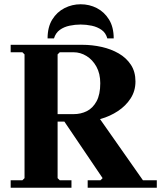

<svg xmlns="http://www.w3.org/2000/svg" viewBox="-20 -880 755 900"><path d="M391 0V-35H451L461 -45L273 -323H448L650 -35H715V0ZM365 -670Q412 -670 456.5 -660Q501 -650 536.5 -629.5Q572 -609 593.5 -576.5Q615 -544 615 -498Q615 -454 592.5 -419Q570 -384 533 -359.5Q496 -335 452 -322.5Q408 -310 365 -310H205L250 -355V-45L260 -35H315V0H30V-35H85L95 -45V-625L85 -635H30V-670ZM250 -300 205 -345H325Q359 -345 387 -359Q415 -373 432.5 -405Q450 -437 450 -490Q450 -535 432 -567.5Q414 -600 385.5 -617.5Q357 -635 325 -635H260L250 -625ZM483 -700Q476 -726 456 -740Q436 -754 410 -759.5Q384 -765 358 -765Q332 -765 306 -759.5Q280 -754 260.5 -740Q241 -726 233 -700H203Q203 -753 225 -788.5Q247 -824 282.5 -842Q318 -860 358 -860Q399 -860 434 -842Q469 -824 491 -788.5Q513 -753 513 -700Z"/></svg>

Font: Brygada 1918
Style: Bold
Weight: 700
Designer: Mateusz Machalski | Borys Kosmynka | Przemek Hoffer
Foundry: NIEPODLEGLA 2018
Version: Version 3.006